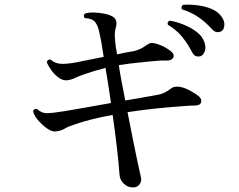

<svg xmlns="http://www.w3.org/2000/svg" viewBox="-20 -794 1040 837"><path d="M558 23Q538 23 520.5 7.5Q503 -8 501 -33Q498 -77 490 -147Q482 -217 471 -293Q372 -275 304 -251Q278 -243 261.5 -233Q245 -223 222 -221Q206 -220 187.5 -232.5Q169 -245 152 -263Q130 -286 124 -309Q126 -315 131 -318Q136 -321 141 -319Q162 -300 185.5 -300.5Q209 -301 251 -308Q256 -309 259 -309Q290 -314 346.5 -324Q403 -334 464 -345Q458 -385 452 -424Q446 -463 440 -498Q416 -492 394.5 -485.5Q373 -479 353 -472Q328 -464 309 -455Q290 -446 273 -444Q255 -442 236.5 -455Q218 -468 204 -487.5Q190 -507 184 -522Q187 -537 201 -534Q219 -518 243.5 -516Q268 -514 311 -522L432 -546Q427 -581 422 -608.5Q417 -636 413 -652Q408 -681 395 -697.5Q382 -714 350 -715Q340 -726 351 -735Q367 -740 388.5 -739.5Q410 -739 431.5 -735Q453 -731 465 -725Q496 -711 485 -675Q480 -656 480.5 -637.5Q481 -619 485 -587Q487 -580 488 -572.5Q489 -565 490 -557Q512 -562 530.5 -565.5Q549 -569 563 -571Q580 -575 594 -582Q608 -589 621 -599Q631 -606 640 -606.5Q649 -607 659 -604Q678 -599 694 -590.5Q710 -582 722 -573Q742 -558 735.5 -543.5Q729 -529 703 -530Q686 -531 660 -528.5Q634 -526 611 -524Q606 -523 601 -522.5Q596 -522 592 -522Q542 -517 498 -510Q503 -476 510.5 -436.5Q518 -397 526 -356Q566 -363 599.5 -368.5Q633 -374 653 -378Q679 -382 693.5 -388.5Q708 -395 727 -409Q744 -422 779 -412Q795 -407 815.5 -395Q836 -383 846 -375Q860 -363 857 -349Q854 -335 831 -334Q811 -334 774.5 -331Q738 -328 712 -326Q621 -318 536 -305Q548 -245 559 -188.5Q570 -132 579.5 -88.5Q589 -45 594 -23Q599 -4 588 10Q577 24 558 23ZM854 -549Q844 -546 834 -549.5Q824 -553 816 -569Q798 -604 773.5 -634Q749 -664 712 -686Q707 -700 721 -704Q750 -699 782 -686Q814 -673 838.5 -654Q863 -635 871 -610Q879 -587 872.5 -570Q866 -553 854 -549ZM945 -658Q937 -653 926 -654Q915 -655 903 -668Q877 -697 846 -718.5Q815 -740 774 -753Q770 -758 771.5 -764Q773 -770 778 -773Q807 -775 840.5 -771Q874 -767 902.5 -755Q931 -743 946 -721Q960 -702 958 -683Q956 -664 945 -658Z"/></svg>

Font: Zen Old Mincho Medium
Style: Regular
Weight: 500
Designer: Yoshimichi Ohira
Foundry: Positype
Version: Version 1.500